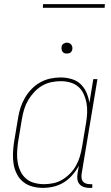

<svg xmlns="http://www.w3.org/2000/svg" viewBox="-20 -904 540 932"><path d="M188 8Q161 8 136 1Q111 -6 92 -21.5Q73 -37 61.5 -60Q50 -83 46 -108Q42 -133 43 -159.5Q44 -186 48 -213L68 -333Q72 -358 80 -382.5Q88 -407 101.5 -430Q115 -453 133.5 -472Q152 -491 175 -504Q198 -517 223.5 -522.5Q249 -528 274 -528Q301 -528 327 -520.5Q353 -513 371 -496Q389 -479 399.5 -455Q410 -431 414 -405L433 -520H453L376 -59Q375 -49 376 -39.5Q377 -30 382.5 -23Q388 -16 397.5 -13Q407 -10 416 -10H428V8H413Q400 8 387.5 4Q375 0 366.5 -9.5Q358 -19 356 -32Q354 -45 356 -59L363 -100Q350 -76 331.5 -54.5Q313 -33 289.5 -18.5Q266 -4 240 2Q214 8 188 8ZM194 -10Q217 -10 240 -15Q263 -20 283.5 -32.5Q304 -45 321 -62.5Q338 -80 349.5 -101Q361 -122 367.5 -144Q374 -166 378 -189L398 -309Q402 -333 403 -357Q404 -381 400 -403.5Q396 -426 386.5 -447Q377 -468 360.5 -482.5Q344 -497 321.5 -503.5Q299 -510 275 -510Q252 -510 228.5 -505Q205 -500 184.5 -488Q164 -476 147 -458Q130 -440 117.5 -419Q105 -398 98 -375.5Q91 -353 87 -330L67 -210Q64 -186 63 -162Q62 -138 66 -115Q70 -92 80 -71.5Q90 -51 107 -36.5Q124 -22 147 -16Q170 -10 194 -10ZM304 -644Q298 -644 292.5 -646Q287 -648 283.5 -653Q280 -658 279 -664Q278 -670 279 -676Q279 -681 281.5 -685Q284 -689 288 -691.5Q292 -694 296 -695.5Q300 -697 305 -697Q311 -697 316.5 -694.5Q322 -692 326 -687Q330 -682 331 -676Q332 -670 331 -664Q330 -659 327.5 -655Q325 -651 321.5 -648.5Q318 -646 313.5 -645Q309 -644 304 -644ZM188 -866 189 -884H489L488 -866Z"/></svg>

Font: Iosevka Curly Slab Thin
Style: Italic
Weight: 100
Italic angle: -9°
Monospace: yes
Designer: Belleve Invis
Foundry: Belleve Invis
Version: Version 22.1.2; ttfautohint (v1.8.4)